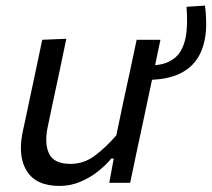

<svg xmlns="http://www.w3.org/2000/svg" viewBox="-20 -634 735 666"><path d="M187 11Q105 11 73 -41Q52.5 -73 52.5 -120.5Q52.5 -149 60 -182.5Q64.5 -203.5 69 -224Q73 -244.5 79 -271.5Q92.5 -336.5 104 -389Q115 -441 126.5 -496L210 -499.5Q198.5 -444.5 187.5 -391.5Q176 -338.5 163.5 -279.5L146.5 -198.5Q140.5 -171 140.5 -149Q140.5 -120.5 150.5 -100.5Q167.5 -65.5 225 -65.5Q271 -65.5 309.2 -94.2Q347.5 -123 383.5 -164.5L407.5 -279.5Q420.5 -338 431.5 -389.8Q442.5 -441.5 454 -496H536.5Q525 -441 514 -388.5Q502.5 -336 489 -271L478 -219Q464.5 -157.5 453.8 -106.2Q443 -55 431.5 0H359L374.5 -84H366Q348.5 -62.5 321.2 -40.5Q294 -18.5 259.5 -3.8Q225 11 187 11ZM490.5 -357 485.5 -406Q535 -406 563 -418.8Q591 -431.5 604.5 -453.2Q618 -475 623.5 -501.5Q628.5 -527 628.8 -556.5Q629 -586 627 -610.5L691 -614.5Q694.5 -591.5 695.2 -558Q696 -524.5 689.5 -493Q661 -357 490.5 -357Z"/></svg>

Font: Heraclito
Style: Italic
Weight: 400
Italic angle: -12°
Designer: Kostas Bartsokas (font) & Cristiano Sobral (main changes)
Foundry: Kostas Bartsokas (font) & Cristiano Sobral (main changes)
Version: Version 1.00;July 8, 2020;FontCreator 13.0.0.2655 64-bit